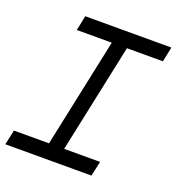

<svg xmlns="http://www.w3.org/2000/svg" viewBox="-126 -786 820 889"><g transform="rotate(20 283.5 -342.0)"><path d="M422.9 0H-1.5L14.2 -73.2H187L300.8 -610.4H128.4L143.6 -683.6H567.9L552.7 -610.4H375.5L261.7 -73.2H438.5Z"/></g></svg>

Font: Anka/Coder Condensed
Style: Italic
Weight: 400
Width: 4
Italic angle: -12°
Monospace: yes
Version: Version 001.100